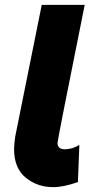

<svg xmlns="http://www.w3.org/2000/svg" viewBox="-20 -762 391 791"><path d="M199 9Q134 9 86 -30Q38 -69 38 -148Q38 -169 43 -201L152 -742H329Q217 -185 217 -174Q217 -147 247 -147Q278 -147 307 -165L301 -12Q242 9 199 9Z"/></svg>

Font: Argentum Novus
Style: Bold Italic
Weight: 700
Designer: Julieta Ulanovsky (font) & Cristiano Sobral (main changes)
Foundry: Julieta Ulanovsky (font) & Cristiano Sobral (main changes)
Version: Version 3.00;November 27, 2020;FontCreator 13.0.0.2655 64-bi